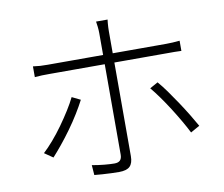

<svg xmlns="http://www.w3.org/2000/svg" viewBox="-85 -878 1169 1002"><g transform="rotate(-10 500.0 -377.0)"><path d="M546 -774Q545 -767 544 -756Q543 -745 542.5 -733.5Q542 -722 542 -712Q542 -688 542 -655Q542 -622 542 -590.5Q542 -559 542 -537Q542 -517 542 -477.5Q542 -438 542 -388.5Q542 -339 542 -287Q542 -235 542 -187.5Q542 -140 542 -103.5Q542 -67 542 -51Q542 -14 525 3Q508 20 467 20Q450 20 426 19Q402 18 378.5 16.5Q355 15 337 13L333 -40Q366 -34 398 -31Q430 -28 451 -28Q472 -28 481.5 -38Q491 -48 491 -68Q491 -84 491 -121Q491 -158 491 -207Q491 -256 491 -308.5Q491 -361 491 -408.5Q491 -456 491 -490.5Q491 -525 491 -537Q491 -554 491 -586.5Q491 -619 491 -654Q491 -689 491 -712Q491 -727 489 -745.5Q487 -764 485 -774ZM120 -601Q141 -598 157.5 -597Q174 -596 198 -596Q210 -596 247.5 -596Q285 -596 338.5 -596Q392 -596 452.5 -596Q513 -596 574.5 -596Q636 -596 688.5 -596Q741 -596 777.5 -596Q814 -596 825 -596Q840 -596 859.5 -597Q879 -598 897 -600V-546Q879 -547 861 -547Q843 -547 826 -547Q815 -547 778.5 -547Q742 -547 689.5 -547Q637 -547 576 -547Q515 -547 454 -547Q393 -547 339.5 -547Q286 -547 249 -547Q212 -547 199 -547Q176 -547 158 -546.5Q140 -546 120 -544ZM336 -386Q320 -355 297 -317.5Q274 -280 246.5 -242Q219 -204 192 -171Q165 -138 143 -114L98 -145Q123 -168 151 -200.5Q179 -233 205.5 -270Q232 -307 254.5 -343Q277 -379 291 -408ZM746 -406Q767 -382 791 -348.5Q815 -315 839.5 -278Q864 -241 885 -206.5Q906 -172 921 -145L873 -118Q859 -146 838.5 -181.5Q818 -217 794.5 -254Q771 -291 747 -324.5Q723 -358 703 -382Z"/></g></svg>

Font: Noto Sans SC Thin Light
Style: Regular
Weight: 300
Version: Version 2.004-H2;hotconv 1.0.118;makeotfexe 2.5.65603